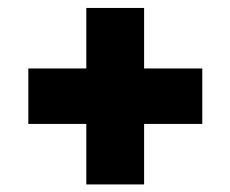

<svg xmlns="http://www.w3.org/2000/svg" viewBox="-20 -628 594 495"><path d="M202.5 -152.5V-308.5H53V-451.5H202.5V-607.5H351.5V-451.5H501.5V-308.5H351.5V-152.5Z"/></svg>

Font: Encode Sans SC ExtraBold
Style: Regular
Weight: 800
Version: Version 3.002